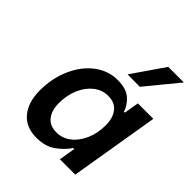

<svg xmlns="http://www.w3.org/2000/svg" viewBox="-218 -927 1071 1071"><g transform="rotate(45 317.0 -392.0)"><path d="M74 -193Q74 -289 109.5 -369Q145 -449 206 -495Q267 -541 341 -541Q409 -541 444 -509.5Q479 -478 490 -440H497L512 -528H634L546 0H425L441 -97H433Q406 -56 361 -24Q316 8 247 8Q163 8 118.5 -46.5Q74 -101 74 -193ZM472 -315Q472 -371 445.5 -406Q419 -441 365 -441Q319 -441 281 -411.5Q243 -382 221 -331Q199 -280 199 -217Q199 -161 225.5 -126.5Q252 -92 306 -92Q352 -92 390 -121.5Q428 -151 450 -202Q472 -253 472 -315ZM357 -602 488 -792H611L454 -601Z"/></g></svg>

Font: Be Vietnam SemiBold
Style: Italic
Weight: 600
Italic angle: -9.556°
Designer: Gabriel Lam
Foundry: TypeRant
Version: Version 3.000